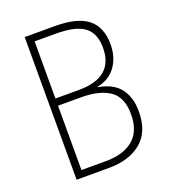

<svg xmlns="http://www.w3.org/2000/svg" viewBox="-132 -809 794 903"><g transform="rotate(-20 265.0 -357.0)"><path d="M96 0V-714H248Q360 -714 412 -672Q464 -630 464 -544Q464 -480 431.5 -434.5Q399 -389 338 -377V-375Q413 -362 447 -317.5Q481 -273 481 -202Q481 -100 420 -50Q359 0 259 0ZM133 -393H250Q425 -393 425 -541Q425 -613 382 -646Q339 -679 239 -679H133ZM133 -35H255Q344 -35 393 -76.5Q442 -118 442 -202Q442 -288 391 -322.5Q340 -357 250 -357H133Z"/></g></svg>

Font: Noto Sans Mono Condensed ExtraLight
Style: Regular
Weight: 200
Width: 3
Designer: Monotype Design Team
Foundry: Monotype Imaging Inc.
Version: Version 2.014; ttfautohint (v1.8.4.7-5d5b)